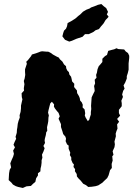

<svg xmlns="http://www.w3.org/2000/svg" viewBox="-20 -918 660 951"><path d="M93 13 70 8 58 4 44 -4 37 -13 23 -26 24 -44 25 -60 28 -77 35 -89 31 -109 37 -124 45 -142 49 -156 45 -172 54 -188 47 -201 52 -214 60 -231 57 -240 63 -260 64 -276 66 -287 68 -305 72 -320 78 -336 77 -347 82 -364 84 -382V-395L88 -413L91 -426L88 -437L87 -456L99 -469L98 -481L101 -501L98 -517L102 -529L105 -547L104 -562V-575L113 -602L110 -612L119 -621L134 -640L138 -648L158 -654L182 -663L189 -664L212 -662H219L233 -655L242 -648L262 -637L271 -633L277 -624L289 -613L297 -599L307 -590L308 -580L313 -569L321 -561L324 -548L332 -538L335 -526L337 -515L348 -503L347 -487L356 -476L361 -470L362 -457L371 -442L375 -432L377 -420L385 -411L390 -399L389 -386L399 -376L402 -357L400 -346L404 -336L415 -318L422 -325L425 -336L430 -351V-363L432 -378L431 -394L433 -423L434 -436L442 -453L449 -467L448 -479L446 -492L451 -505L449 -523L458 -533L456 -547L460 -558L463 -575L469 -590L478 -600L487 -611V-627L500 -640L510 -646L516 -666L534 -671L546 -674L557 -679L566 -675L595 -673L603 -663L614 -655L620 -642V-631L617 -604V-586V-573L613 -556L608 -541V-529L600 -509L592 -495L597 -479L590 -468L585 -450L589 -438L581 -419L583 -407V-392L569 -374V-358L575 -345L560 -329L570 -315L560 -302L562 -281L557 -269L553 -256L554 -243L547 -217L549 -203L547 -189L538 -169L542 -151L536 -144L538 -123L533 -106L534 -86L525 -75L518 -50L511 -36L496 -22L487 -13L467 0L454 4L434 7L417 8L406 -1L392 -8L380 -23L369 -34L361 -44L360 -56L351 -70L352 -80L344 -91L346 -104L340 -110L333 -126V-138L326 -150L328 -162L320 -181V-197L312 -203L305 -219L307 -231L304 -241L293 -254L289 -268L285 -280L282 -289V-303L275 -319L270 -330L276 -342L270 -359L262 -368L252 -381L247 -390L248 -401L237 -414L229 -406L225 -391L220 -371L218 -360L222 -346L220 -336L219 -317L217 -306L213 -288L214 -270L209 -263L207 -249L202 -230L201 -221L203 -210L195 -195L201 -184L195 -167L188 -152L190 -137L186 -124V-112L184 -96L181 -84L180 -69L168 -60V-49L159 -35L155 -17L144 -8L133 3L111 5ZM323 -712 302 -721 289 -738 293 -754 297 -766 307 -776 312 -788 315 -804 334 -814 353 -826 369 -840 377 -846 391 -860 408 -870 424 -876 431 -881 448 -887 465 -894 482 -898 494 -887 506 -878 515 -859 509 -847 518 -835 511 -827 503 -819 493 -802 480 -787 470 -774 453 -768 443 -760 420 -749H401L389 -736L359 -726L336 -716Z"/></svg>

Font: Winky Rough SemiBold
Style: Italic
Weight: 600
Italic angle: -8.97852°
Designer: Simon Atzbach
Foundry: typofactur
Version: Version 1.206; ttfautohint (v1.8.4.7-5d5b)